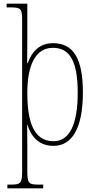

<svg xmlns="http://www.w3.org/2000/svg" viewBox="-20 -780 522 1040"><path d="M20 240H214V220H195C134 220 128 215 128 143V14C128 -42 127 -82 127 -105H128C151 -34 195 10 270 10C367 10 429 -80 429 -279C429 -466 376 -546 267 -546C193 -546 153 -500 130 -438H127C127 -480 128 -522 128 -564V-760H16V-740H30C95 -740 100 -735 100 -664V143C100 215 93 220 33 220H20ZM270 -15C163 -15 128 -119 128 -277C128 -427 172 -521 267 -521C361 -521 401 -442 401 -278C401 -115 361 -15 270 -15Z"/></svg>

Font: Noto Serif Bengali Condensed Thin
Style: Regular
Weight: 100
Width: 3
Designer: Juan Bruce, Universal Thirst, Indian Type Foundry and the Monotype Design Team.
Foundry: Monotype Imaging Inc.
Version: Version 2.003